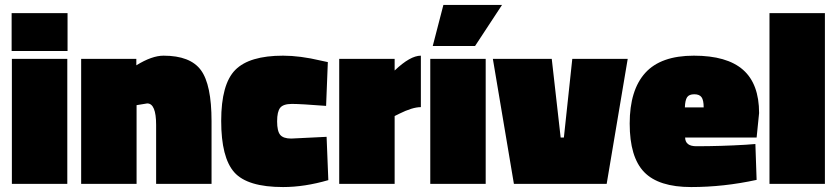

<svg xmlns="http://www.w3.org/2000/svg" viewBox="-20 -743 3382 776"><path d="M28 0V-505H252V0ZM27 -537V-690H253V-537Z M532 0H308V-505H531V-479Q594 -518 641 -518Q749 -518 792 -459.5Q835 -401 835 -253V0H611V-238Q611 -325 575 -325L532 -318Z M1124 -518Q1193 -518 1277 -498L1305 -492L1298 -315Q1195 -323 1160 -323Q1125 -323 1112.5 -307.5Q1100 -292 1100 -252.5Q1100 -213 1112.5 -198Q1125 -183 1157 -183L1300 -190L1307 -15Q1211 13 1124 13Q980 13 927 -46.5Q874 -106 874 -254.5Q874 -403 931 -460.5Q988 -518 1124 -518Z M1575 0H1351V-505H1575V-458Q1638 -518 1681 -518V-310Q1647 -310 1593 -283L1575 -274Z M1719 0V-505H1943V0ZM1772 -723H2009L1900 -557H1729Z M1972 -505H2210L2246 -187H2259L2293 -505H2517L2432 0H2057Z M2749 -187Q2750 -152 2794 -152Q2894 -152 2994 -158L3033 -161L3038 -16Q2905 13 2773.5 13Q2642 13 2583.5 -47.5Q2525 -108 2525 -243.5Q2525 -379 2588 -448.5Q2651 -518 2784.5 -518Q2918 -518 2983 -461Q3048 -404 3048 -286L3038 -187ZM2824 -309Q2824 -338 2815.5 -350Q2807 -362 2786 -362Q2765 -362 2757 -350Q2749 -338 2748 -309Z M3090 0V-690H3314V0Z"/></svg>

Font: Titillium Web Black
Style: Regular
Weight: 900
Version: Version 1.002;PS 35.000;hotconv 1.0.70;makeotf.lib2.5.55311